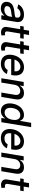

<svg xmlns="http://www.w3.org/2000/svg" viewBox="1932 -2700 779 4684"><g transform="rotate(90 2322.0 -357.5)"><path d="M183.2 12.1Q130.7 12.1 92.5 -6.9Q54.3 -25.9 35.9 -64.1Q17.4 -102.3 25.9 -154.1Q32 -190 48.8 -217.3Q65.7 -244.7 87.4 -261.4Q109 -278.1 140.1 -290Q171.2 -301.8 198.9 -307.4Q226.6 -312.9 262.4 -317.1Q345.2 -327.1 354 -328.5Q391.7 -335.2 402.3 -350.1Q407 -356.9 408.7 -366.5V-369Q416.2 -415.8 395.1 -441.2Q373.9 -466.6 323.5 -466.6Q273.8 -466.6 236.9 -444.8Q199.9 -422.9 181.1 -390.6L85.9 -413.4Q122.5 -484 188.7 -518.3Q255 -552.6 334.5 -552.6Q363.3 -552.6 389.2 -548.3Q415.1 -544 442.3 -531.1Q469.5 -518.1 487.4 -497.9Q505.3 -477.6 513.3 -442.6Q521.3 -407.7 513.8 -362.2L453.8 0H350.1L362.9 -74.6H358.7Q348 -58.2 332.2 -43.7Q316.4 -29.1 294.9 -16.2Q273.4 -3.2 244.5 4.4Q215.6 12.1 183.2 12.1ZM219.5 -73.2Q283.4 -73.2 327.6 -109.6Q371.8 -146 380.3 -196.7L392 -267Q388.5 -263.8 381.4 -261Q374.3 -258.2 362.9 -255.3Q351.6 -252.5 342.7 -250.7Q333.8 -248.9 318.4 -246.4Q302.9 -244 296 -243.1Q289.1 -242.2 273.4 -240.1Q257.8 -237.9 256.4 -237.9Q231.2 -234.7 211.3 -229Q191.4 -223.4 173.5 -213.8Q155.5 -204.2 144.4 -188.7Q133.2 -173.3 130 -152.7Q123.6 -114.3 148.3 -93.8Q172.9 -73.2 219.5 -73.2Z M923.7 -545.5 909.8 -460.2H797.2L747.2 -160.2Q743.3 -142 745.6 -129.1Q747.9 -116.1 752 -108Q756 -99.8 764.4 -95.2Q772.7 -90.6 781.2 -89Q789.8 -87.4 801.1 -87.4Q814.6 -87.4 838.8 -92L844.5 -4.3Q810.7 6.7 772.4 7.1Q740.4 7.8 713.6 -1.2Q686.8 -10.3 667.6 -27.9Q648.4 -45.5 640.3 -73.9Q632.1 -102.3 638.1 -138.1L691.4 -460.2H611.9L625.7 -545.5H705.3L726.9 -676.1H833.1L811.4 -545.5Z M1295.5 -545.5 1281.6 -460.2H1169L1119 -160.2Q1115.1 -142 1117.4 -129.1Q1119.7 -116.1 1123.8 -108Q1127.8 -99.8 1136.2 -95.2Q1144.5 -90.6 1153.1 -89Q1161.6 -87.4 1172.9 -87.4Q1186.4 -87.4 1210.6 -92L1216.3 -4.3Q1182.5 6.7 1144.2 7.1Q1112.2 7.8 1085.4 -1.2Q1058.6 -10.3 1039.4 -27.9Q1020.2 -45.5 1012.1 -73.9Q1003.9 -102.3 1009.9 -138.1L1063.2 -460.2H983.7L997.5 -545.5H1077.1L1098.7 -676.1H1204.9L1183.2 -545.5Z M1532.7 11Q1453.1 11 1400 -23.6Q1346.9 -58.2 1326.3 -121.6Q1305.8 -185 1320 -269.2Q1333.8 -352.3 1375.5 -416.7Q1417.3 -481.2 1480.6 -516.9Q1544 -552.6 1619 -552.6Q1657.3 -552.6 1690.2 -543Q1723 -533.4 1751.1 -512.8Q1779.1 -492.2 1796 -460Q1812.9 -427.9 1819.2 -382.6Q1825.6 -337.4 1815 -278.4L1808.9 -240.8H1420.5Q1407 -154.8 1440.2 -115.8Q1473.4 -76.7 1548.3 -76.7Q1595.2 -76.7 1630.7 -96.4Q1666.2 -116.1 1687.1 -154.5L1784.4 -136.4Q1754.6 -68.9 1687.9 -28.9Q1621.1 11 1532.7 11ZM1433.9 -320.3H1717Q1727.6 -383.5 1697.1 -424.2Q1666.5 -464.8 1605.1 -464.8Q1574.9 -464.8 1545.8 -452.2Q1516.7 -439.6 1494.3 -419.2Q1471.9 -398.8 1455.8 -372.9Q1439.6 -346.9 1433.9 -320.3Z M2047.6 -323.9 1994.3 0H1888.1L1979 -545.5H2081L2066.1 -456.7H2072.8Q2099.4 -501.8 2144.7 -527.2Q2190 -552.6 2250 -552.6Q2334.9 -552.6 2376.4 -499.3Q2418 -446 2401.6 -346.9L2343.4 0H2237.2L2293 -334.2Q2302.9 -393.5 2277.7 -427Q2252.5 -460.6 2198.2 -460.6Q2141.3 -460.6 2100.1 -424.4Q2058.9 -388.1 2047.6 -323.9Z M2689.3 10.7Q2639.6 10.7 2600.7 -8.7Q2561.8 -28.1 2537.6 -64.5Q2513.5 -100.9 2504.8 -153.2Q2496.1 -205.6 2507.1 -271.7Q2518.1 -336.6 2544.2 -389.9Q2570.3 -443.2 2606.7 -478.7Q2643.1 -514.2 2688.4 -533.4Q2733.7 -552.6 2783 -552.6Q2804 -552.6 2822.1 -548.8Q2840.2 -545.1 2853 -539.6Q2865.8 -534.1 2876.8 -525.4Q2887.8 -516.7 2894.5 -509.1Q2901.3 -501.4 2907.7 -490.6Q2914.1 -479.8 2917.1 -473.2Q2920.1 -466.6 2923.7 -457H2930L2975.1 -727.3H3081.3L2960.6 0H2856.9L2871.1 -84.9H2862.6Q2853 -71.4 2844.3 -61.3Q2835.6 -51.1 2819.2 -36.6Q2802.9 -22 2785.7 -12.6Q2768.5 -3.2 2743.1 3.7Q2717.7 10.7 2689.3 10.7ZM2725.1 -79.9Q2792.6 -79.9 2840 -132.6Q2887.4 -185.4 2901.6 -272.7Q2915.8 -359.7 2886.4 -411Q2856.9 -462.4 2788 -462.4Q2741.5 -462.4 2704.9 -437.1Q2668.3 -411.9 2646.3 -370Q2624.3 -328.1 2615.1 -272.7Q2607.2 -231.5 2611.2 -196.4Q2615.1 -161.2 2627.7 -135.3Q2640.3 -109.4 2665.3 -94.6Q2690.3 -79.9 2725.1 -79.9Z M3345.5 11Q3266 11 3212.9 -23.6Q3159.8 -58.2 3139.2 -121.6Q3118.6 -185 3132.8 -269.2Q3146.7 -352.3 3188.4 -416.7Q3230.1 -481.2 3293.5 -516.9Q3356.9 -552.6 3431.8 -552.6Q3470.2 -552.6 3503 -543Q3535.9 -533.4 3563.9 -512.8Q3592 -492.2 3608.8 -460Q3625.7 -427.9 3632.1 -382.6Q3638.5 -337.4 3627.8 -278.4L3621.8 -240.8H3233.3Q3219.8 -154.8 3253 -115.8Q3286.2 -76.7 3361.2 -76.7Q3408 -76.7 3443.5 -96.4Q3479 -116.1 3500 -154.5L3597.3 -136.4Q3567.5 -68.9 3500.7 -28.9Q3433.9 11 3345.5 11ZM3246.8 -320.3H3529.8Q3540.5 -383.5 3509.9 -424.2Q3479.4 -464.8 3418 -464.8Q3387.8 -464.8 3358.7 -452.2Q3329.5 -439.6 3307.2 -419.2Q3284.8 -398.8 3268.6 -372.9Q3252.5 -346.9 3246.8 -320.3Z M3860.4 -323.9 3807.2 0H3701L3791.9 -545.5H3893.8L3878.9 -456.7H3885.7Q3912.3 -501.8 3957.6 -527.2Q4002.8 -552.6 4062.9 -552.6Q4147.7 -552.6 4189.3 -499.3Q4230.8 -446 4214.5 -346.9L4156.2 0H4050.1L4105.8 -334.2Q4115.8 -393.5 4090.6 -427Q4065.3 -460.6 4011 -460.6Q3954.2 -460.6 3913 -424.4Q3871.8 -388.1 3860.4 -323.9Z M4643.5 -545.5 4629.6 -460.2H4517L4467 -160.2Q4463.1 -142 4465.4 -129.1Q4467.7 -116.1 4471.8 -108Q4475.9 -99.8 4484.2 -95.2Q4492.5 -90.6 4501.1 -89Q4509.6 -87.4 4521 -87.4Q4534.4 -87.4 4558.6 -92L4564.3 -4.3Q4530.5 6.7 4492.2 7.1Q4460.2 7.8 4433.4 -1.2Q4406.6 -10.3 4387.4 -27.9Q4368.3 -45.5 4360.1 -73.9Q4351.9 -102.3 4358 -138.1L4411.2 -460.2H4331.7L4345.5 -545.5H4425.1L4446.7 -676.1H4552.9L4531.2 -545.5Z"/></g></svg>

Font: Karasuma Gothic
Style: Medium Italic
Weight: 500
Italic angle: 9.39998°
Designer: Rasmus Andersson / Ryoko Nishizuka
Foundry: Genbu
Version: Version 1.00